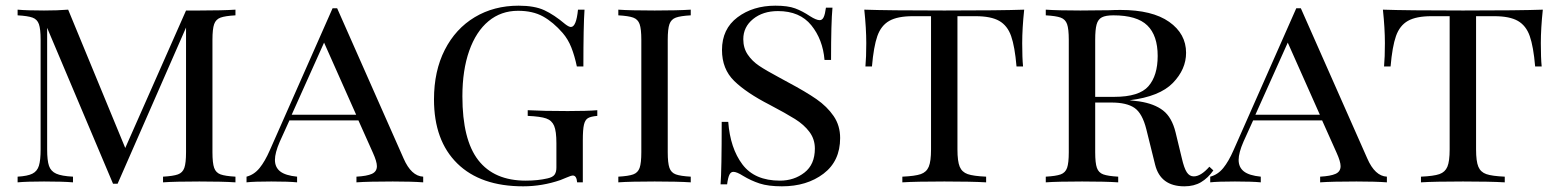

<svg xmlns="http://www.w3.org/2000/svg" viewBox="-20 -642 5486 676"><path d="M728 -502V-106Q728 -68 734 -51Q740 -34 756.5 -28Q773 -22 809 -20V0Q763 -3 682 -3Q596 -3 554 0V-20Q590 -22 606.5 -28Q623 -34 629 -51Q635 -68 635 -106V-545L394 5H378L146 -544V-116Q146 -77 152.5 -58Q159 -39 178 -30.5Q197 -22 237 -20V0Q201 -3 135 -3Q75 -3 42 0V-20Q77 -22 94 -30.5Q111 -39 117 -58.5Q123 -78 123 -116V-502Q123 -540 117 -557Q111 -574 94.5 -580Q78 -586 42 -588V-608Q75 -605 135 -605Q183 -605 220 -608L421 -121L635 -605H682Q763 -605 809 -608V-588Q773 -586 756.5 -580Q740 -574 734 -557Q728 -540 728 -502Z M1470 -20V0Q1430 -3 1363 -3Q1277 -3 1235 0V-20Q1272 -22 1289.5 -30Q1307 -38 1307 -57Q1307 -73 1293 -104L1242 -218H999L965 -143Q948 -104 948 -79Q948 -53 966.5 -38.5Q985 -24 1026 -20V0Q996 -3 935 -3Q874 -3 848 0V-20Q875 -27 894 -50.5Q913 -74 930 -113L1151 -613H1167L1401 -84Q1428 -22 1470 -20ZM1234 -238 1121 -492 1007 -238Z M1970 -557Q1983 -547 1990 -547Q2009 -547 2015 -608H2038Q2034 -551 2034 -408H2011Q2003 -446 1991.5 -475Q1980 -504 1961 -526Q1928 -564 1892 -584Q1856 -604 1804 -604Q1744 -604 1700 -567.5Q1656 -531 1632 -463Q1608 -395 1608 -303Q1608 -150 1664 -78Q1720 -6 1831 -6Q1874 -6 1908 -14Q1926 -18 1932.5 -27Q1939 -36 1939 -52V-138Q1939 -180 1931 -199Q1923 -218 1903 -225Q1883 -232 1838 -234V-254Q1892 -251 1979 -251Q2047 -251 2083 -254V-234Q2060 -232 2050 -226Q2040 -220 2036 -203Q2032 -186 2032 -148V0H2012Q2010 -24 1997 -24Q1991 -24 1975 -17Q1959 -10 1953 -8Q1889 14 1822 14Q1672 14 1590 -66.5Q1508 -147 1508 -292Q1508 -392 1546 -466.5Q1584 -541 1651.5 -581.5Q1719 -622 1806 -622Q1862 -622 1896.5 -606Q1931 -590 1970 -557Z M2412 -588Q2376 -586 2359.5 -580Q2343 -574 2337 -557Q2331 -540 2331 -502V-106Q2331 -68 2337 -51Q2343 -34 2359.5 -28Q2376 -22 2412 -20V0Q2366 -3 2285 -3Q2199 -3 2157 0V-20Q2193 -22 2209.5 -28Q2226 -34 2232 -51Q2238 -68 2238 -106V-502Q2238 -540 2232 -557Q2226 -574 2209.5 -580Q2193 -586 2157 -588V-608Q2199 -605 2285 -605Q2365 -605 2412 -608Z M2832 -585Q2854 -571 2866 -571Q2875 -571 2880 -581.5Q2885 -592 2888 -615H2911Q2906 -563 2906 -431H2883Q2877 -503 2836.5 -553Q2796 -603 2719 -603Q2666 -603 2631.5 -575Q2597 -547 2597 -504Q2597 -473 2612.5 -450Q2628 -427 2652.5 -410.5Q2677 -394 2722 -370L2755 -352Q2817 -319 2854.5 -293Q2892 -267 2915 -233.5Q2938 -200 2938 -156Q2938 -75 2879.5 -30.5Q2821 14 2733 14Q2685 14 2654.5 4Q2624 -6 2596 -23Q2574 -37 2562 -37Q2553 -37 2548 -26.5Q2543 -16 2540 7H2517Q2521 -42 2521 -213H2544Q2551 -120 2594 -63Q2637 -6 2726 -6Q2776 -6 2812.5 -34.5Q2849 -63 2849 -119Q2849 -152 2830 -177.5Q2811 -203 2779 -223Q2747 -243 2690 -273Q2608 -315 2565 -357Q2522 -399 2522 -466Q2522 -540 2576.5 -581Q2631 -622 2710 -622Q2754 -622 2779.5 -612.5Q2805 -603 2832 -585Z M3579 -490Q3579 -438 3582 -408H3559Q3553 -478 3540 -515Q3527 -552 3498 -568.5Q3469 -585 3415 -585H3351V-116Q3351 -74 3359 -55Q3367 -36 3387 -29Q3407 -22 3452 -20V0Q3400 -3 3305 -3Q3205 -3 3157 0V-20Q3202 -22 3222 -29Q3242 -36 3250 -55Q3258 -74 3258 -116V-585H3194Q3140 -585 3111 -568.5Q3082 -552 3069 -515Q3056 -478 3050 -408H3027Q3030 -440 3030 -490Q3030 -542 3023 -608Q3106 -605 3305 -605Q3503 -605 3586 -608Q3579 -542 3579 -490Z M4252 -42Q4233 -15 4208.5 -0.5Q4184 14 4150 14Q4066 14 4047 -62L4016 -187Q4002 -243 3974.5 -262Q3947 -281 3893 -281H3836V-106Q3836 -68 3842 -51Q3848 -34 3864.5 -28Q3881 -22 3917 -20V0Q3871 -3 3790 -3Q3704 -3 3662 0V-20Q3698 -22 3714.5 -28Q3731 -34 3737 -51Q3743 -68 3743 -106V-502Q3743 -540 3737 -557Q3731 -574 3714.5 -580Q3698 -586 3662 -588V-608Q3704 -605 3784 -605L3886 -606Q3903 -607 3925 -607Q4037 -607 4096.5 -565Q4156 -523 4156 -456Q4156 -398 4109.5 -350Q4063 -302 3957 -289Q3977 -287 3991 -285Q4044 -277 4075 -253Q4106 -229 4119 -176L4141 -85Q4149 -50 4158.5 -35.5Q4168 -21 4183 -21Q4208 -21 4238 -55ZM3836 -502V-301H3903Q3991 -301 4023.5 -338.5Q4056 -376 4056 -445Q4056 -517 4019.5 -552.5Q3983 -588 3900 -588Q3873 -588 3859.5 -581Q3846 -574 3841 -556Q3836 -538 3836 -502Z M4863 -20V0Q4823 -3 4756 -3Q4670 -3 4628 0V-20Q4665 -22 4682.5 -30Q4700 -38 4700 -57Q4700 -73 4686 -104L4635 -218H4392L4358 -143Q4341 -104 4341 -79Q4341 -53 4359.5 -38.5Q4378 -24 4419 -20V0Q4389 -3 4328 -3Q4267 -3 4241 0V-20Q4268 -27 4287 -50.5Q4306 -74 4323 -113L4544 -613H4560L4794 -84Q4821 -22 4863 -20ZM4627 -238 4514 -492 4400 -238Z M5405 -490Q5405 -438 5408 -408H5385Q5379 -478 5366 -515Q5353 -552 5324 -568.5Q5295 -585 5241 -585H5177V-116Q5177 -74 5185 -55Q5193 -36 5213 -29Q5233 -22 5278 -20V0Q5226 -3 5131 -3Q5031 -3 4983 0V-20Q5028 -22 5048 -29Q5068 -36 5076 -55Q5084 -74 5084 -116V-585H5020Q4966 -585 4937 -568.5Q4908 -552 4895 -515Q4882 -478 4876 -408H4853Q4856 -440 4856 -490Q4856 -542 4849 -608Q4932 -605 5131 -605Q5329 -605 5412 -608Q5405 -542 5405 -490Z"/></svg>

Font: Playfair Display SC
Style: Regular
Weight: 400
Designer: Claus Eggers Sørensen
Foundry: Claus Eggers Sørensen
Version: Version 1.200; ttfautohint (v1.6)